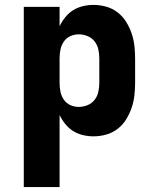

<svg xmlns="http://www.w3.org/2000/svg" viewBox="-20 -548 640 783"><path d="M77 215V-520H223V-441Q232 -460 246 -477.5Q260 -495 278.5 -506.5Q297 -518 318.5 -523Q340 -528 361 -528Q387 -528 412.5 -521Q438 -514 459 -498Q480 -482 494 -459.5Q508 -437 516.5 -412.5Q525 -388 528 -362Q531 -336 531 -310V-210Q531 -184 528 -158Q525 -132 516.5 -107.5Q508 -83 494 -60.5Q480 -38 459 -22Q438 -6 412.5 1Q387 8 361 8Q340 8 318.5 3Q297 -2 278.5 -13.5Q260 -25 246 -42.5Q232 -60 223 -79V215ZM301 -112Q319 -112 336.5 -119Q354 -126 365.5 -140.5Q377 -155 381 -173.5Q385 -192 385 -210V-310Q385 -328 381 -346.5Q377 -365 365.5 -379.5Q354 -394 336.5 -401Q319 -408 301 -408Q283 -408 266.5 -400.5Q250 -393 240 -378Q230 -363 226.5 -345.5Q223 -328 223 -310V-210Q223 -192 226.5 -174.5Q230 -157 240 -142Q250 -127 266.5 -119.5Q283 -112 301 -112Z"/></svg>

Font: Iosevka SS04 Heavy Extended
Style: Regular
Weight: 900
Width: 7
Monospace: yes
Designer: Belleve Invis
Foundry: Belleve Invis
Version: Version 19.0.0; ttfautohint (v1.8.4)